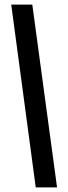

<svg xmlns="http://www.w3.org/2000/svg" viewBox="-20 -763 298 838"><path d="M136 55 29 -743H121L229 55Z"/></svg>

Font: Saira Ultra Condensed
Style: Bold
Weight: 700
Width: 1
Designer: Hector Gatti with collaboration of the Omnibus-Type team
Foundry: Omnibus-Type
Version: Version 1.001; ttfautohint (v1.8)